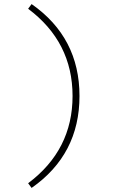

<svg xmlns="http://www.w3.org/2000/svg" viewBox="-20 -749 640 942"><path d="M135 173 118 150Q336 -13 336 -278Q336 -543 118 -706L135 -729Q370 -565 370 -278Q370 9 135 173Z"/></svg>

Font: TypoPRO Source Code Pro
Style: Regular
Weight: 200
Monospace: yes
Designer: Paul D. Hunt, Teo Tuominen
Foundry: Adobe Systems Incorporated
Version: Version 2.010;PS 1.0;hotconv 1.0.84;makeotf.lib2.5.63406